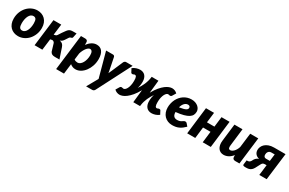

<svg xmlns="http://www.w3.org/2000/svg" viewBox="141 -1779 4805 3196"><g transform="rotate(30 2543.0 -180.5)"><path d="M235 -107Q261 -107 281.5 -122.8Q302 -138.5 316.2 -165.8Q330.5 -193 338.2 -229.2Q346 -265.5 346 -306.5Q346 -363 330.8 -387.2Q315.5 -411.5 281 -411.5Q255 -411.5 234.5 -395.8Q214 -380 199.8 -353Q185.5 -326 177.8 -289.5Q170 -253 170 -212Q170 -156.5 185.2 -131.8Q200.5 -107 235 -107ZM221 8Q177.5 8 139.8 -6.5Q102 -21 74.2 -48.8Q46.5 -76.5 30.8 -117.2Q15 -158 15 -211Q15 -280 37.8 -337.8Q60.5 -395.5 99 -437.5Q137.5 -479.5 188.2 -503Q239 -526.5 295 -526.5Q338.5 -526.5 376 -512Q413.5 -497.5 441.2 -469.8Q469 -442 485 -401.2Q501 -360.5 501 -307.5Q501 -239.5 478.2 -181.8Q455.5 -124 417 -81.8Q378.5 -39.5 327.8 -15.8Q277 8 221 8Z M827 -404Q850.5 -436 865.8 -458Q881 -480 896.2 -493.5Q911.5 -507 930.8 -512.8Q950 -518.5 982 -518.5H1046L1030 -441Q1027 -425 1020.8 -420.2Q1014.5 -415.5 1006.2 -413.5Q998 -411.5 988.2 -407.8Q978.5 -404 969 -390L929.5 -329.5Q922 -318.5 914.5 -310.2Q907 -302 899.2 -295.5Q891.5 -289 882.2 -284.8Q873 -280.5 862 -277.5Q896 -271 916.2 -253.5Q936.5 -236 948.5 -201.5L1016 0H927.5Q908 0 893.8 -3.2Q879.5 -6.5 869 -12.8Q858.5 -19 851.2 -28.2Q844 -37.5 838 -49.5L798.5 -182Q794.5 -199.5 780.8 -210.8Q767 -222 751 -222L714 -214.5L687.5 0H538.5L602 -518.5H751.5L725.5 -310.5L742 -314.5Q751.5 -316.5 757.8 -318.5Q764 -320.5 768.8 -323.2Q773.5 -326 777.5 -330.2Q781.5 -334.5 786.5 -341.5Z M1047.5 164.5 1130.5 -518.5H1210.5Q1234.5 -518.5 1248 -507.2Q1261.5 -496 1261.5 -470.5V-423.5Q1297 -471.5 1340.5 -499Q1384 -526.5 1433.5 -526.5Q1465.5 -526.5 1492 -515.2Q1518.5 -504 1537.8 -480Q1557 -456 1567.8 -418.8Q1578.5 -381.5 1578.5 -330Q1578.5 -262 1557.8 -200.8Q1537 -139.5 1502 -93Q1467 -46.5 1421.2 -19.2Q1375.5 8 1325.5 8Q1293 8 1267.5 -2.5Q1242 -13 1222.5 -30.5L1198.5 164.5ZM1371.5 -409Q1355.5 -409 1338 -396.8Q1320.5 -384.5 1304.2 -363.2Q1288 -342 1273.8 -313.5Q1259.5 -285 1250 -252.5L1234.5 -127.5Q1249 -116 1266.8 -111Q1284.5 -106 1300.5 -106Q1327.5 -106 1350.2 -124Q1373 -142 1389.5 -171.2Q1406 -200.5 1415.2 -238Q1424.5 -275.5 1424.5 -314.5Q1424.5 -364 1410 -386.5Q1395.5 -409 1371.5 -409Z M1787.5 135Q1771.5 164.5 1739.5 164.5H1623.5L1742 -46.5L1613.5 -518.5H1744.5Q1761 -518.5 1769.2 -510.5Q1777.5 -502.5 1780.5 -491.5L1825.5 -268Q1828.5 -253.5 1831 -239.2Q1833.5 -225 1835 -210.5Q1841 -225 1847.8 -239.8Q1854.5 -254.5 1861.5 -269L1957.5 -491.5Q1963.5 -503 1975 -510.8Q1986.5 -518.5 1998.5 -518.5H2123.5Z M2594 -273.5Q2635 -348 2676.2 -396.8Q2717.5 -445.5 2755.2 -474Q2793 -502.5 2825.5 -514Q2858 -525.5 2882 -525.5Q2907.5 -525.5 2933.2 -516Q2959 -506.5 2982 -484L2944 -421Q2936 -407.5 2927.8 -403Q2919.5 -398.5 2911 -398.5Q2900 -398.5 2892 -402Q2884 -405.5 2874 -405.5Q2860 -405.5 2844.2 -392.8Q2828.5 -380 2815.2 -354.5Q2802 -329 2793.2 -291.2Q2784.5 -253.5 2784.5 -204Q2784.5 -176 2787 -157.5Q2789.5 -139 2794.8 -128Q2800 -117 2807.2 -112.5Q2814.5 -108 2824.5 -108Q2829 -108 2833.8 -110Q2838.5 -112 2843.8 -114.2Q2849 -116.5 2854.8 -118.5Q2860.5 -120.5 2866.5 -120.5Q2874 -120.5 2881.8 -118Q2889.5 -115.5 2894 -107L2928.5 -41.5Q2912 -28.5 2893.8 -19Q2875.5 -9.5 2857 -3.5Q2838.5 2.5 2820.8 5.2Q2803 8 2787.5 8Q2757.5 8 2732.8 -1.8Q2708 -11.5 2690.5 -31Q2673 -50.5 2663.2 -79.5Q2653.5 -108.5 2653.5 -146.5Q2653.5 -181 2658.5 -212.5Q2663.5 -244 2673.5 -274.5Q2656 -250 2639 -221Q2622 -192 2607.8 -159.8Q2593.5 -127.5 2583 -92.2Q2572.5 -57 2567.5 -19.5L2565.5 0H2435.5L2461 -245Q2419.5 -170 2378.2 -121.2Q2337 -72.5 2299 -43.8Q2261 -15 2228.5 -3.5Q2196 8 2172.5 8Q2147 8 2121.2 -1.8Q2095.5 -11.5 2072.5 -33.5L2110.5 -96.5Q2118.5 -110.5 2126.8 -115Q2135 -119.5 2143.5 -119.5Q2154.5 -119.5 2162.5 -116Q2170.5 -112.5 2180.5 -112.5Q2194.5 -112.5 2210.2 -125.2Q2226 -138 2239.2 -163.2Q2252.5 -188.5 2261.2 -226.2Q2270 -264 2270 -313.5Q2270 -341.5 2267.5 -360Q2265 -378.5 2259.8 -389.8Q2254.5 -401 2247 -405.5Q2239.5 -410 2230 -410Q2225.5 -410 2220.8 -408Q2216 -406 2210.8 -403.8Q2205.5 -401.5 2199.8 -399.2Q2194 -397 2188 -397Q2180.5 -397 2172.8 -399.5Q2165 -402 2160.5 -410.5L2126 -476.5Q2142.5 -489.5 2160.8 -498.8Q2179 -508 2197.5 -514Q2216 -520 2233.8 -522.8Q2251.5 -525.5 2267 -525.5Q2297 -525.5 2321.8 -515.8Q2346.5 -506 2364 -486.5Q2381.5 -467 2391.2 -438.2Q2401 -409.5 2401 -371.5Q2401 -304.5 2380.5 -243Q2399 -269 2416.8 -299.8Q2434.5 -330.5 2449.2 -365Q2464 -399.5 2474.5 -437.5Q2485 -475.5 2489 -515.5V-514.5L2489.5 -519L2619.5 -518.5Z M3429.5 -391Q3429.5 -355.5 3415.5 -326Q3401.5 -296.5 3366.8 -273.8Q3332 -251 3273.2 -235Q3214.5 -219 3125.5 -210Q3126.5 -157 3148.8 -132.5Q3171 -108 3214.5 -108Q3235 -108 3250 -111.5Q3265 -115 3276.2 -120.5Q3287.5 -126 3296.5 -132Q3305.5 -138 3313.8 -143.5Q3322 -149 3331 -152.5Q3340 -156 3351.5 -156Q3359 -156 3366 -152.2Q3373 -148.5 3378.5 -142.5L3418.5 -96Q3391 -69 3364.8 -49.2Q3338.5 -29.5 3310.8 -16.8Q3283 -4 3251.8 2Q3220.5 8 3183.5 8Q3137.5 8 3099 -7.8Q3060.5 -23.5 3032.8 -52.2Q3005 -81 2989.8 -121.5Q2974.5 -162 2974.5 -211.5Q2974.5 -253 2983.8 -292.5Q2993 -332 3010.2 -366.8Q3027.5 -401.5 3052.5 -430.8Q3077.5 -460 3108.8 -481Q3140 -502 3177.2 -513.8Q3214.5 -525.5 3256.5 -525.5Q3298 -525.5 3330.2 -513.5Q3362.5 -501.5 3384.5 -482.2Q3406.5 -463 3418 -439Q3429.5 -415 3429.5 -391ZM3247.5 -421Q3209 -421 3180 -390.2Q3151 -359.5 3136.5 -306Q3185 -313.5 3215 -321.8Q3245 -330 3261.5 -339.8Q3278 -349.5 3283.8 -360.8Q3289.5 -372 3289.5 -385Q3289.5 -398 3279.5 -409.5Q3269.5 -421 3247.5 -421Z M3987 -518.5 3925 0H3770L3795.5 -215.5H3652L3626.5 0H3471.5L3533.5 -518.5H3688.5L3665 -323H3808.5L3832 -518.5Z M4235.5 -518.5 4196.5 -189.5Q4194 -168.5 4194.8 -154Q4195.5 -139.5 4200 -130.8Q4204.5 -122 4212.2 -118.2Q4220 -114.5 4231.5 -114.5Q4247 -114.5 4264.2 -123.8Q4281.5 -133 4297.5 -149.8Q4313.5 -166.5 4327.2 -190.5Q4341 -214.5 4350 -244L4383.5 -518.5H4538.5L4475.5 0H4396.5Q4341.5 0 4341.5 -51V-84Q4304 -37 4261 -14.5Q4218 8 4171.5 8Q4139 8 4112.5 -5Q4086 -18 4068.2 -43.2Q4050.5 -68.5 4043 -105.2Q4035.5 -142 4041.5 -189.5L4080.5 -518.5Z M4999 0H4857.5L4882 -201H4850.5Q4835.5 -201 4825.5 -198Q4815.5 -195 4808.5 -189.5Q4801.5 -184 4796.8 -176.8Q4792 -169.5 4787 -160.5L4739 -69Q4725 -44 4708.8 -29.2Q4692.5 -14.5 4674.8 -6.8Q4657 1 4638.2 3.2Q4619.5 5.5 4601 5.5Q4567 5.5 4554.2 0Q4541.5 -5.5 4543 -20L4554 -105H4570.5Q4589.5 -105 4603.2 -112.8Q4617 -120.5 4628 -137.5L4648 -174Q4662.5 -195.5 4680 -209Q4697.5 -222.5 4720.5 -230Q4693 -236.5 4674.2 -248.8Q4655.5 -261 4644 -276.8Q4632.5 -292.5 4627.5 -310.8Q4622.5 -329 4622.5 -347.5Q4622.5 -377 4635.5 -407.5Q4648.5 -438 4675.5 -462.5Q4702.5 -487 4744.2 -502.5Q4786 -518 4844 -518H5063ZM4772 -342.5Q4772 -315 4785 -302.5Q4798 -290 4819.5 -290H4892.5L4909 -424H4845Q4823 -424 4809 -415.8Q4795 -407.5 4786.8 -395.2Q4778.5 -383 4775.2 -368.8Q4772 -354.5 4772 -342.5Z"/></g></svg>

Font: Lato Black
Style: Italic
Weight: 900
Italic angle: -7°
Designer: Lukasz Dziedzic
Foundry: tyPoland Lukasz Dziedzic
Version: Version 2.007; 2014-02-27